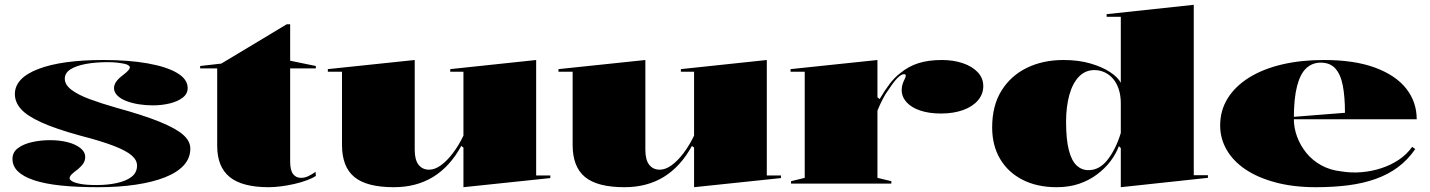

<svg xmlns="http://www.w3.org/2000/svg" viewBox="-20 -765 5958 800"><path d="M389 15Q300 15 233.5 8Q167 1 122 -14Q77 -29 54.5 -51Q32 -73 32 -103Q32 -131 55 -148Q78 -165 114 -173Q150 -181 188 -181Q229 -181 262 -172.5Q295 -164 315 -148Q335 -132 335 -111Q335 -97 328 -85.5Q321 -74 306 -61Q287 -47 278.5 -38.5Q270 -30 270 -22Q270 -16 281 -9.5Q292 -3 316.5 1.5Q341 6 383 6Q429 6 467.5 -2.5Q506 -11 528.5 -28.5Q551 -46 551 -75Q551 -98 528.5 -117.5Q506 -137 454.5 -157Q403 -177 314 -200Q212 -228 152.5 -255Q93 -282 67.5 -310.5Q42 -339 42 -373Q42 -440 139.5 -477.5Q237 -515 411 -515Q516 -515 595 -501Q674 -487 718 -461Q762 -435 762 -398Q762 -374 741 -358Q720 -342 687 -334Q654 -326 617 -326Q587 -326 558.5 -330.5Q530 -335 506.5 -344Q483 -353 469 -367Q455 -381 455 -398Q455 -424 491 -451Q508 -464 514.5 -471.5Q521 -479 521 -484Q521 -489 515 -493Q509 -497 497 -499.5Q485 -502 468 -504Q451 -506 429 -506Q378 -506 337.5 -498.5Q297 -491 273.5 -476Q250 -461 250 -437Q250 -412 277.5 -391Q305 -370 353.5 -352Q402 -334 465 -316Q578 -285 645.5 -257.5Q713 -230 743 -203.5Q773 -177 773 -146Q773 -106 745.5 -76Q718 -46 667 -26Q616 -6 545.5 4.5Q475 15 389 15Z M1100 15Q989 15 937 -27.5Q885 -70 885 -157V-480H814V-490L902 -500L1175 -664H1189V-512L1296 -490V-480H1189V-92Q1189 -56 1201 -40Q1213 -24 1234 -24Q1250 -24 1264.5 -31Q1279 -38 1295 -49L1296 -32Q1283 -23 1259 -14Q1235 -5 1206.5 1.5Q1178 8 1150 11.5Q1122 15 1100 15Z M1621 15Q1508 15 1456.5 -27.5Q1405 -70 1405 -161V-466H1346V-477L1708 -515V-141Q1708 -99 1724 -78.5Q1740 -58 1768 -58Q1792 -58 1817.5 -76.5Q1843 -95 1867.5 -127.5Q1892 -160 1911 -200V-466H1856V-477L2214 -515V-34H2273V-23L1911 15V-150L1902 -157Q1855 -71 1785 -28Q1715 15 1621 15Z M2582 15Q2469 15 2417.5 -27.5Q2366 -70 2366 -161V-466H2307V-477L2669 -515V-141Q2669 -99 2685 -78.5Q2701 -58 2729 -58Q2753 -58 2778.5 -76.5Q2804 -95 2828.5 -127.5Q2853 -160 2872 -200V-466H2817V-477L3175 -515V-34H3234V-23L2872 15V-150L2863 -157Q2816 -71 2746 -28Q2676 15 2582 15Z M3276 0V-10L3333 -24V-466H3274V-477L3636 -515V-360L3645 -352Q3666 -388 3687 -415.5Q3708 -443 3732 -461Q3766 -489 3807.5 -502Q3849 -515 3904 -515Q3952 -515 3991 -502Q4030 -489 4053.5 -464.5Q4077 -440 4077 -406Q4077 -373 4055 -347Q4033 -321 3993 -306.5Q3953 -292 3901 -292Q3851 -292 3814 -304.5Q3777 -317 3757 -339.5Q3737 -362 3737 -390Q3737 -404 3741 -415.5Q3745 -427 3749.5 -435.5Q3754 -444 3754 -449Q3754 -456 3747 -456Q3736 -456 3720.5 -441Q3705 -426 3685 -395Q3671 -377 3658.5 -353Q3646 -329 3636 -304V-24L3694 -10V0Z M4954 -745V-35H5013V-24L4650 15V-148L4642 -156Q4630 -124 4607.5 -94Q4585 -64 4552 -39Q4519 -14 4477 0.5Q4435 15 4383 15Q4301 15 4240.5 -16Q4180 -47 4147 -103Q4114 -159 4114 -234Q4114 -325 4153 -387.5Q4192 -450 4259 -482.5Q4326 -515 4411 -515Q4474 -515 4523.5 -500.5Q4573 -486 4605.5 -464.5Q4638 -443 4650 -420V-695H4591V-706ZM4540 -473Q4502 -473 4475.5 -445.5Q4449 -418 4435.5 -369Q4422 -320 4422 -258Q4422 -184 4433.5 -139.5Q4445 -95 4466 -75.5Q4487 -56 4515 -56Q4538 -56 4557.5 -66.5Q4577 -77 4593.5 -97.5Q4610 -118 4624.5 -146.5Q4639 -175 4650 -211V-335Q4650 -367 4641.5 -393Q4633 -419 4618 -436.5Q4603 -454 4583 -463.5Q4563 -473 4540 -473Z M5496 -515Q5624 -515 5710 -483Q5796 -451 5839.5 -395.5Q5883 -340 5883 -268H5368V-278L5584 -295Q5584 -362 5575 -408.5Q5566 -455 5544 -479.5Q5522 -504 5483 -504Q5448 -504 5423 -481Q5398 -458 5384.5 -406.5Q5371 -355 5371 -270Q5371 -232 5384.5 -195.5Q5398 -159 5423 -128Q5448 -97 5485 -76.5Q5522 -56 5568 -51Q5610 -44 5652.5 -47.5Q5695 -51 5735 -64Q5775 -77 5808 -99Q5841 -121 5864 -153L5877 -144Q5846 -99 5805 -68.5Q5764 -38 5712 -19.5Q5660 -1 5598 7Q5536 15 5463 15Q5369 15 5294.5 -5Q5220 -25 5169 -59.5Q5118 -94 5091 -141Q5064 -188 5064 -242Q5064 -305 5095.5 -355.5Q5127 -406 5185 -442Q5243 -478 5322 -496.5Q5401 -515 5496 -515Z"/></svg>

Font: Kalnia SemiExpanded SemiBold
Style: Regular
Weight: 600
Width: 6
Designer: Frida Medrano
Foundry: Frida Medrano
Version: Version 1.105